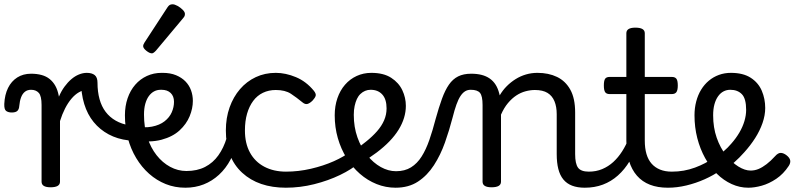

<svg xmlns="http://www.w3.org/2000/svg" viewBox="-75 -859 3708 896"><path d="M161 15Q140 15 129.5 8.5Q119 2 119 -11V-369Q119 -411 106 -425.5Q93 -440 70 -440Q53 -440 41.5 -431Q30 -422 23.5 -405Q17 -388 15 -365Q14 -349 6 -341.5Q-2 -334 -20 -334Q-36 -334 -46 -341Q-56 -348 -55 -374Q-53 -417 -37.5 -448.5Q-22 -480 5.5 -497.5Q33 -515 70 -515Q97 -515 119 -509Q141 -503 157 -490Q173 -477 183.5 -458Q194 -439 199 -413L200 -408Q211 -434 226 -454.5Q241 -475 258 -489.5Q275 -504 293.5 -511.5Q312 -519 330 -519Q349 -519 358.5 -507Q368 -495 368 -479Q368 -463 358.5 -451Q349 -439 330 -439Q312 -439 293.5 -428.5Q275 -418 258.5 -398.5Q242 -379 228.5 -352.5Q215 -326 205 -294V-11Q205 2 194 8.5Q183 15 161 15Z M524 -204Q473 -210 432 -232Q391 -254 362 -289.5Q333 -325 318 -374Q303 -423 303 -484L330 -519Q354 -519 367 -508.5Q380 -498 380 -473Q380 -431 389.5 -396.5Q399 -362 418 -337Q437 -312 465 -296Q493 -280 529 -274Q548 -271 555 -259.5Q562 -248 559.5 -234.5Q557 -221 547.5 -211.5Q538 -202 524 -204Z M548 -270Q598 -261 634 -268Q670 -275 693 -293Q716 -311 726.5 -335Q737 -359 737 -384Q737 -410 721.5 -425Q706 -440 679 -440Q665 -440 658 -452Q651 -464 651.5 -479.5Q652 -495 660 -507Q668 -519 684 -519Q720 -519 746.5 -508Q773 -497 790.5 -479Q808 -461 816.5 -437.5Q825 -414 825 -388Q825 -353 810 -316.5Q795 -280 763 -250.5Q731 -221 679 -207Q627 -193 553 -203Z M790 17Q741 17 698.5 0Q656 -17 621 -48Q586 -79 560.5 -121.5Q535 -164 521.5 -214.5Q508 -265 508 -321Q508 -364 520.5 -400.5Q533 -437 556 -463.5Q579 -490 610.5 -504.5Q642 -519 679 -519Q693 -519 699.5 -507Q706 -495 705.5 -479.5Q705 -464 697 -452Q689 -440 675 -440Q658 -440 644 -432.5Q630 -425 619.5 -410.5Q609 -396 603 -374.5Q597 -353 597 -324Q597 -266 612.5 -218Q628 -170 655.5 -135Q683 -100 719 -80.5Q755 -61 795 -61Q845 -61 882 -80Q919 -99 944 -134Q969 -169 983 -216Q985 -224 999 -225.5Q1013 -227 1025.5 -222.5Q1038 -218 1035 -208Q1023 -156 1001 -114.5Q979 -73 947 -43.5Q915 -14 875.5 1.5Q836 17 790 17Z M634 -610Q623 -610 608 -622Q593 -634 593 -644Q593 -647 594 -650Q595 -653 599 -660L706 -824Q711 -832 716.5 -835.5Q722 -839 730 -839Q740 -839 753.5 -831.5Q767 -824 777.5 -813.5Q788 -803 788 -794Q788 -787 785.5 -782.5Q783 -778 776 -770L653 -623Q641 -610 634 -610Z M1260 17Q1131 17 1055 -53Q979 -123 979 -250Q979 -309 996.5 -358Q1014 -407 1045 -443Q1076 -479 1118.5 -499Q1161 -519 1212 -519Q1258 -519 1306 -499Q1354 -479 1390 -435Q1401 -421 1398 -411.5Q1395 -402 1384 -390Q1371 -377 1360 -374Q1349 -371 1337 -381Q1309 -404 1282.5 -421.5Q1256 -439 1212 -439Q1179 -439 1152 -426Q1125 -413 1106.5 -388Q1088 -363 1078 -328.5Q1068 -294 1068 -250Q1068 -190 1091.5 -147Q1115 -104 1158.5 -81Q1202 -58 1260 -58Q1274 -58 1281.5 -46.5Q1289 -35 1289 -20.5Q1289 -6 1282 5.5Q1275 17 1260 17Z M1258 17Q1239 17 1230 5.5Q1221 -6 1221 -20.5Q1221 -35 1230.5 -46.5Q1240 -58 1259 -58Q1318 -58 1376 -71.5Q1434 -85 1482.5 -106.5Q1531 -128 1562 -153Q1575 -163 1586.5 -159.5Q1598 -156 1605.5 -146Q1613 -136 1613 -123Q1613 -110 1602 -100Q1567 -69 1512 -42.5Q1457 -16 1391.5 0.5Q1326 17 1258 17Z M1567 -148Q1603 -174 1633 -198Q1663 -222 1684.5 -246.5Q1706 -271 1717.5 -297.5Q1729 -324 1729 -353Q1729 -396 1709 -418Q1689 -440 1655 -440Q1641 -440 1634.5 -452Q1628 -464 1628.5 -479.5Q1629 -495 1636.5 -507Q1644 -519 1658 -519Q1715 -519 1750.5 -496Q1786 -473 1802.5 -438Q1819 -403 1819 -365Q1819 -337 1810.5 -309Q1802 -281 1785 -253.5Q1768 -226 1742.5 -199.5Q1717 -173 1682.5 -147Q1648 -121 1604 -95Z M1771 17Q1725 17 1682.5 0Q1640 -17 1604.5 -48Q1569 -79 1542.5 -121.5Q1516 -164 1501.5 -214.5Q1487 -265 1487 -321Q1487 -364 1499.5 -400.5Q1512 -437 1535 -463.5Q1558 -490 1589.5 -504.5Q1621 -519 1658 -519Q1672 -519 1678.5 -507Q1685 -495 1684.5 -479.5Q1684 -464 1676 -452Q1668 -440 1654 -440Q1641 -440 1629 -435Q1617 -430 1607 -420.5Q1597 -411 1590.5 -397Q1584 -383 1580 -364.5Q1576 -346 1576 -323Q1576 -266 1593 -218Q1610 -170 1638.5 -134.5Q1667 -99 1702 -79.5Q1737 -60 1773 -60Q1814 -60 1843 -78Q1872 -96 1892.5 -128.5Q1913 -161 1928.5 -205.5Q1944 -250 1958 -304Q1973 -358 1987.5 -398Q2002 -438 2020 -464Q2038 -490 2063 -502.5Q2088 -515 2124 -515Q2138 -515 2144.5 -503.5Q2151 -492 2150.5 -477.5Q2150 -463 2142.5 -451.5Q2135 -440 2121 -440Q2107 -440 2095.5 -433Q2084 -426 2074 -411Q2064 -396 2055 -371Q2046 -346 2037 -310Q2022 -252 2001.5 -194Q1981 -136 1950 -88Q1919 -40 1875.5 -11.5Q1832 17 1771 17Z M2654 17Q2620 17 2595 7.5Q2570 -2 2554 -21.5Q2538 -41 2530.5 -70.5Q2523 -100 2523 -140V-326Q2523 -361 2512.5 -386.5Q2502 -412 2480 -425.5Q2458 -439 2421 -439Q2400 -439 2377.5 -433Q2355 -427 2334.5 -413.5Q2314 -400 2295.5 -378Q2277 -356 2263 -324V-11Q2263 2 2252 8.5Q2241 15 2219 15Q2198 15 2187.5 8.5Q2177 2 2177 -11V-369Q2177 -411 2165 -425.5Q2153 -440 2122 -440Q2107 -440 2100 -451.5Q2093 -463 2093 -477.5Q2093 -492 2101 -503.5Q2109 -515 2124 -515Q2151 -515 2172.5 -509.5Q2194 -504 2210.5 -492.5Q2227 -481 2238 -463.5Q2249 -446 2255 -422L2257 -414Q2271 -438 2290 -457Q2309 -476 2331.5 -490Q2354 -504 2379.5 -511.5Q2405 -519 2433 -519Q2485 -519 2524.5 -500Q2564 -481 2586.5 -440.5Q2609 -400 2609 -334V-140Q2609 -95 2622.5 -76.5Q2636 -58 2673 -58Q2687 -58 2694 -46.5Q2701 -35 2699.5 -20.5Q2698 -6 2687 5.5Q2676 17 2654 17Z M2654 17Q2640 17 2633.5 5.5Q2627 -6 2628.5 -20.5Q2630 -35 2641 -46.5Q2652 -58 2673 -58Q2707 -58 2735.5 -70Q2764 -82 2787 -103Q2810 -124 2828.5 -153Q2847 -182 2860 -216Q2866 -231 2878 -229.5Q2890 -228 2898.5 -219Q2907 -210 2904 -199Q2888 -148 2864 -108Q2840 -68 2808.5 -40Q2777 -12 2738.5 2.5Q2700 17 2654 17Z M3042 17Q2994 17 2958 3Q2922 -11 2897.5 -39Q2873 -67 2860.5 -108Q2848 -149 2848 -203V-420H2770Q2755 -420 2749 -429Q2743 -438 2743 -460Q2743 -483 2749 -491.5Q2755 -500 2770 -500H2848V-704Q2848 -717 2858.5 -723.5Q2869 -730 2890 -730Q2912 -730 2923 -723.5Q2934 -717 2934 -704V-500H3060Q3075 -500 3081.5 -491.5Q3088 -483 3088 -460Q3088 -438 3081.5 -429Q3075 -420 3060 -420H2934V-203Q2934 -167 2942 -140Q2950 -113 2966 -95Q2982 -77 3005.5 -67.5Q3029 -58 3060 -58Q3074 -58 3081 -46.5Q3088 -35 3086.5 -20.5Q3085 -6 3074 5.5Q3063 17 3042 17Z M3042 17Q3023 17 3016.5 5.5Q3010 -6 3014 -20.5Q3018 -35 3030 -46.5Q3042 -58 3061 -58Q3117 -58 3168.5 -77Q3220 -96 3257 -124Q3271 -133 3281 -128Q3291 -123 3296 -110.5Q3301 -98 3299.5 -84.5Q3298 -71 3287 -64Q3255 -41 3213.5 -22.5Q3172 -4 3128 6.5Q3084 17 3042 17Z M3258 -120Q3281 -135 3301.5 -152.5Q3322 -170 3338 -189Q3360 -214 3375.5 -240.5Q3391 -267 3399 -294Q3407 -321 3407 -346Q3407 -399 3387 -419.5Q3367 -440 3333 -440Q3316 -440 3301.5 -432.5Q3287 -425 3276 -409.5Q3265 -394 3259 -372Q3253 -350 3253 -321Q3253 -264 3269.5 -216.5Q3286 -169 3313 -135Q3340 -101 3370.5 -82Q3401 -63 3428 -63Q3447 -63 3465 -70.5Q3483 -78 3502.5 -93Q3522 -108 3542 -130Q3556 -146 3569 -145.5Q3582 -145 3596 -134Q3610 -123 3612.5 -111Q3615 -99 3606 -85Q3581 -47 3547.5 -24.5Q3514 -2 3480 7.5Q3446 17 3417 17Q3377 17 3339.5 0Q3302 -17 3270.5 -48Q3239 -79 3215.5 -121.5Q3192 -164 3179 -214.5Q3166 -265 3166 -321Q3166 -355 3174 -385.5Q3182 -416 3197 -440.5Q3212 -465 3233 -482.5Q3254 -500 3280 -509.5Q3306 -519 3336 -519Q3393 -519 3428.5 -496Q3464 -473 3480 -435.5Q3496 -398 3496 -355Q3496 -321 3483.5 -285Q3471 -249 3449 -214.5Q3427 -180 3398 -148Q3376 -123 3351 -101Q3326 -79 3297 -60Z"/></svg>

Font: Playwrite PL
Style: Regular
Weight: 400
Designer: Veronika Burian, José Scaglione
Foundry: TypeTogether
Version: Version 1.002